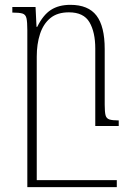

<svg xmlns="http://www.w3.org/2000/svg" viewBox="-20 -521 543 794"><path d="M413 -88Q413 -58 416.5 -44.5Q420 -31 432.5 -27Q445 -23 471 -23V0H374V-320Q374 -388 350 -429Q326 -470 265 -470Q217 -470 188 -446Q159 -422 145.5 -380.5Q132 -339 132 -287V224H463V253H93V-396Q93 -430 89.5 -445.5Q86 -461 73 -465Q60 -469 31 -469V-492H127L131 -410H134Q158 -459 190.5 -480Q223 -501 271 -501Q345 -501 379 -456.5Q413 -412 413 -318Z"/></svg>

Font: Noto Serif Armenian SemiCondensed ExtraLight
Style: Regular
Weight: 200
Width: 4
Designer: Monotype Design Team
Foundry: Monotype Imaging Inc.
Version: Version 2.008; ttfautohint (v1.8.4.7-5d5b)